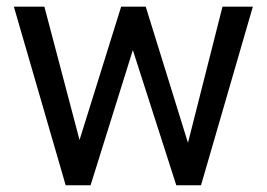

<svg xmlns="http://www.w3.org/2000/svg" viewBox="-20 -548 791 568"><path d="M111.3 -528.3 215.3 -133.8 338.4 -528.3H411.1L536.1 -125.5L638.2 -528.3H728L574.7 0H501.5L373 -399.9L248 0H174.3L21 -528.3Z"/></svg>

Font: Vazirmatn RD UI
Style: Regular
Weight: 400
Designer: Saber Rastikerdar
Foundry: Saber Rastikerdar
Version: Version 33.003